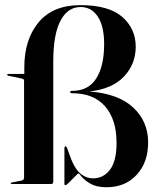

<svg xmlns="http://www.w3.org/2000/svg" viewBox="-20 -734 628 766"><path d="M571 -166Q571 -86 525.2 -36.5Q479.5 13 405 13Q365.5 13 341.5 -0.8Q317.5 -14.5 306.2 -28.5Q295 -42.5 293.5 -42.5Q291.5 -42.5 280 -30.8Q268.5 -19 256.8 -7.2Q245 4.5 242 4.5Q237 4.5 237 1V-143Q237 -150 241.5 -150Q245 -150 246.5 -146L253.5 -127.5Q273.5 -66.5 297.5 -44.5Q321.5 -22.5 352 -22.5Q392.5 -22.5 418.8 -57Q445 -91.5 445 -164Q445 -257.5 399.2 -309.8Q353.5 -362 268 -362Q260 -362 260 -367Q260 -371.5 268 -371.5Q332.5 -371.5 364 -421Q395.5 -470.5 395.5 -558Q395.5 -629.5 370.2 -667.8Q345 -706 301.5 -706Q250.5 -706 221.5 -651.8Q192.5 -597.5 192.5 -488.5V-9Q192.5 0 184.5 0H26Q23 0 23 -2.5Q23 -5.5 27.5 -6L65.5 -13.5Q76 -16 76 -25V-410.5Q76 -418.5 69.5 -420L13 -432Q8.5 -433 8.5 -435.5Q8.5 -439 13.5 -439H77V-465.5Q77 -576.5 134 -645Q191 -713.5 301 -713.5Q414 -713.5 467.8 -666.5Q521.5 -619.5 521.5 -547.5Q521.5 -478.5 474.8 -428.8Q428 -379 336.5 -369Q452 -360.5 511.5 -305Q571 -249.5 571 -166Z"/></svg>

Font: Fraunces 144pt SemiBold
Style: Regular
Weight: 600
Version: Version 1.000;[0bf87f6ff]